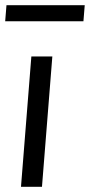

<svg xmlns="http://www.w3.org/2000/svg" viewBox="-22 -721 347 741"><path d="M99 -503H180L140 0H59ZM3 -701H305L300 -639H-2Z"/></svg>

Font: Muli
Style: Italic
Weight: 400
Italic angle: -4.541°
Designer: Vernon Adams
Foundry: Vernon Adams
Version: Version 2.001